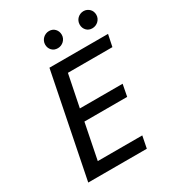

<svg xmlns="http://www.w3.org/2000/svg" viewBox="-193 -921 936 1031"><g transform="rotate(-30 275.0 -405.0)"><path d="M411.1 0H47.9L175.8 -638.2H539.1L523.9 -564.9H248L208 -367.2H473.1L459 -293.9H193.8L149.9 -74.2H425.8ZM272 -810.1Q293.9 -810.1 307.9 -795.2Q321.8 -780.3 321.8 -758.8Q321.8 -747.6 317.4 -738Q313 -728.5 305.7 -721.4Q298.3 -714.4 288.6 -710.2Q278.8 -706.1 268.1 -706.1Q245.1 -706.1 231.4 -720.9Q217.8 -735.8 217.8 -756.8Q217.8 -768.1 222.2 -777.8Q226.6 -787.6 233.9 -794.7Q241.2 -801.8 251 -805.9Q260.7 -810.1 272 -810.1ZM485.8 -810.1Q496.6 -810.1 505.9 -805.9Q515.1 -801.8 522 -794.9Q528.8 -788.1 532.5 -778.8Q536.1 -769.5 536.1 -758.8Q536.1 -747.6 531.7 -738Q527.3 -728.5 520 -721.4Q512.7 -714.4 502.7 -710.2Q492.7 -706.1 481.9 -706.1Q459.5 -706.1 445.8 -720.9Q432.1 -735.8 432.1 -756.8Q432.1 -768.1 436.3 -777.8Q440.4 -787.6 447.8 -794.7Q455.1 -801.8 464.8 -805.9Q474.6 -810.1 485.8 -810.1ZM0 -638.2Z"/></g></svg>

Font: Code New Roman
Style: Italic
Weight: 400
Italic angle: -11°
Monospace: yes
Designer: Sam Radian
Foundry: Code New Roman
Version: Version 1.508 October 19, 2014